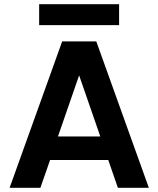

<svg xmlns="http://www.w3.org/2000/svg" viewBox="-20 -897 756 917"><path d="M172.9 0H25.9L276.9 -699.2H439.9L690.9 0H543L497.1 -132.8H219.2ZM167 -776.9V-877H548.8V-776.9ZM256.8 -245.1H459L357.9 -537.1Z"/></svg>

Font: PoppinsZ SemiBold
Style: Regular
Weight: 600
Designer: Ninad Kale (Devanagari), Jonny Pinhorn (Latin)
Foundry: Indian Type Foundry
Version: Version 3.002;FEAKit 1.0